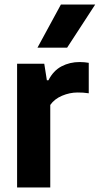

<svg xmlns="http://www.w3.org/2000/svg" viewBox="-20 -828 440 848"><path d="M55.5 0V-546.5H175.5L187 -473.5H194Q215.5 -516 251.8 -535Q288 -554 332 -554Q343 -554 353.5 -553Q364 -552 372 -550.5V-416Q360 -418 347.2 -418.8Q334.5 -419.5 322.5 -419.5Q288 -419.5 254.2 -405.2Q220.5 -391 202 -364.5V0ZM145.5 -617.5 249 -808H400.5L276.5 -617.5Z"/></svg>

Font: Encode Sans Semi Condensed
Style: Bold
Weight: 700
Width: 4
Designer: Multiple Designers
Foundry: Impallari Type
Version: Version 3.000; ttfautohint (v1.8.3) -l 8 -r 50 -G 200 -x 14 